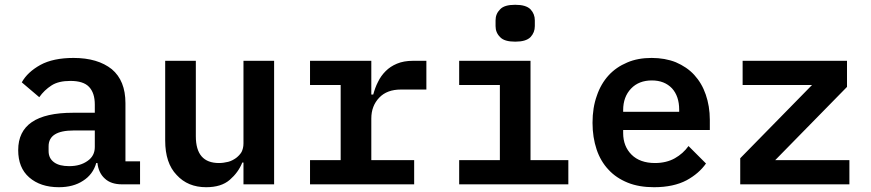

<svg xmlns="http://www.w3.org/2000/svg" viewBox="-20 -770 3640 802"><path d="M565 0C565 0 565 -96 565 -96C565 -96 504 -96 504 -96C504 -96 504 -339 504 -339C504 -339 504 -339 504 -339C504 -402 485 -449 447 -481C408 -512 355 -528 287 -528C287 -528 287 -528 287 -528C230 -528 184 -518 149 -499C113 -479 87 -455 71 -426C71 -426 144 -364 144 -364C144 -364 144 -364 144 -364C158 -384 175 -400 195 -413C215 -426 241 -432 274 -432C274 -432 274 -432 274 -432C310 -432 336 -424 352 -407C368 -390 376 -366 376 -333C376 -333 376 -299 376 -299C376 -299 285 -299 285 -299C285 -299 285 -299 285 -299C132 -299 56 -247 56 -143C56 -143 56 -143 56 -143C56 -94 71 -56 102 -29C133 -2 174 12 226 12C226 12 226 12 226 12C266 12 300 3 327 -15C354 -32 373 -57 382 -89C382 -89 387 -89 387 -89C387 -89 387 -89 387 -89C390 -61 401 -39 418 -24C435 -8 459 0 490 0C490 0 565 0 565 0ZM269 -76C242 -76 221 -81 206 -92C191 -103 183 -118 183 -139C183 -139 183 -159 183 -159C183 -159 183 -159 183 -159C183 -203 218 -225 288 -225C288 -225 376 -225 376 -225C376 -225 376 -156 376 -156C376 -156 376 -156 376 -156C376 -131 366 -112 346 -98C325 -83 300 -76 269 -76C269 -76 269 -76 269 -76Z M997 0C997 0 1125 0 1125 0C1125 0 1125 -516 1125 -516C1125 -516 997 -516 997 -516C997 -516 997 -171 997 -171C997 -171 997 -171 997 -171C997 -157 994 -145 989 -135C983 -125 975 -117 966 -110C956 -103 945 -97 933 -94C920 -91 908 -89 895 -89C895 -89 895 -89 895 -89C830 -89 798 -126 798 -201C798 -201 798 -516 798 -516C798 -516 670 -516 670 -516C670 -516 670 -183 670 -183C670 -183 670 -183 670 -183C670 -120 686 -72 718 -39C749 -5 790 12 841 12C841 12 841 12 841 12C883 12 916 2 940 -19C963 -39 981 -63 992 -91C992 -91 997 -91 997 -91C997 -91 997 0 997 0Z M1275 0C1275 0 1710 0 1710 0C1710 0 1710 -101 1710 -101C1710 -101 1531 -101 1531 -101C1531 -101 1531 -275 1531 -275C1531 -275 1531 -275 1531 -275C1531 -310 1542 -339 1564 -362C1586 -385 1616 -396 1655 -396C1655 -396 1761 -396 1761 -396C1761 -396 1761 -516 1761 -516C1761 -516 1705 -516 1705 -516C1705 -516 1705 -516 1705 -516C1679 -516 1657 -512 1638 -504C1619 -496 1604 -486 1591 -473C1578 -460 1567 -445 1559 -428C1550 -411 1544 -393 1539 -375C1539 -375 1531 -375 1531 -375C1531 -375 1531 -516 1531 -516C1531 -516 1275 -516 1275 -516C1275 -516 1275 -415 1275 -415C1275 -415 1403 -415 1403 -415C1403 -415 1403 -101 1403 -101C1403 -101 1275 -101 1275 -101C1275 -101 1275 0 1275 0Z M2132 -596C2162 -596 2183 -602 2196 -615C2208 -628 2214 -643 2214 -661C2214 -661 2214 -685 2214 -685C2214 -685 2214 -685 2214 -685C2214 -703 2208 -718 2196 -731C2183 -744 2162 -750 2132 -750C2132 -750 2132 -750 2132 -750C2102 -750 2081 -744 2069 -731C2056 -718 2050 -703 2050 -685C2050 -685 2050 -661 2050 -661C2050 -661 2050 -661 2050 -661C2050 -643 2056 -628 2069 -615C2081 -602 2102 -596 2132 -596C2132 -596 2132 -596 2132 -596ZM1898 0C1898 0 2354 0 2354 0C2354 0 2354 -101 2354 -101C2354 -101 2196 -101 2196 -101C2196 -101 2196 -516 2196 -516C2196 -516 1898 -516 1898 -516C1898 -516 1898 -415 1898 -415C1898 -415 2068 -415 2068 -415C2068 -415 2068 -101 2068 -101C2068 -101 1898 -101 1898 -101C1898 -101 1898 0 1898 0Z M2712 12C2767 12 2812 2 2848 -17C2883 -36 2910 -60 2929 -87C2929 -87 2856 -160 2856 -160C2856 -160 2856 -160 2856 -160C2841 -139 2822 -122 2799 -109C2776 -96 2748 -89 2716 -89C2716 -89 2716 -89 2716 -89C2674 -89 2641 -101 2618 -124C2595 -147 2583 -177 2583 -214C2583 -214 2583 -227 2583 -227C2583 -227 2945 -227 2945 -227C2945 -227 2945 -269 2945 -269C2945 -269 2945 -269 2945 -269C2945 -308 2939 -343 2928 -375C2917 -407 2901 -434 2880 -457C2859 -480 2833 -497 2803 -510C2773 -522 2739 -528 2702 -528C2702 -528 2702 -528 2702 -528C2664 -528 2630 -522 2600 -509C2569 -496 2543 -478 2522 -455C2501 -432 2484 -403 2473 -370C2461 -337 2455 -299 2455 -257C2455 -257 2455 -257 2455 -257C2455 -216 2461 -179 2472 -146C2483 -113 2500 -84 2522 -61C2543 -38 2570 -20 2602 -7C2634 6 2671 12 2712 12C2712 12 2712 12 2712 12ZM2703 -434C2738 -434 2766 -423 2787 -401C2807 -379 2817 -349 2817 -312C2817 -312 2817 -303 2817 -303C2817 -303 2583 -303 2583 -303C2583 -303 2583 -310 2583 -310C2583 -310 2583 -310 2583 -310C2583 -347 2594 -377 2616 -400C2638 -423 2667 -434 2703 -434C2703 -434 2703 -434 2703 -434Z M3528 0C3528 0 3528 -101 3528 -101C3528 -101 3218 -101 3218 -101C3218 -101 3518 -407 3518 -407C3518 -407 3518 -516 3518 -516C3518 -516 3082 -516 3082 -516C3082 -516 3082 -415 3082 -415C3082 -415 3372 -415 3372 -415C3372 -415 3072 -109 3072 -109C3072 -109 3072 0 3072 0C3072 0 3528 0 3528 0Z"/></svg>

Font: IBM Plex Mono Mod
Style: SemiBold
Weight: 500
Designer: Mike Abbink, Paul van der Laan, Pieter van Rosmalen
Foundry: Bold Monday
Version: ""